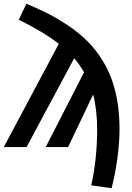

<svg xmlns="http://www.w3.org/2000/svg" viewBox="-23 -775 694 1012"><path d="M607 -94Q607 -21 595 64.5Q583 150 565 217L458 202Q489 62 489 -93Q489 -196 468 -277L336 0H218L420 -394Q396 -436 368 -468L117 0H-3L287 -544Q206 -607 76 -671L116 -755Q284 -687 391.5 -599.5Q499 -512 553 -388.5Q607 -265 607 -94Z"/></svg>

Font: Fira Sans Medium
Style: Regular
Weight: 500
Designer: bBox Type GmbH & Carrois Corporate GbR & Edenspiekermann AG
Foundry: bBox Type GmbH & Carrois Corporate GbR & Edenspiekermann AG
Version: Version 4.301